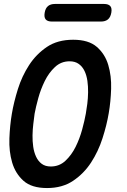

<svg xmlns="http://www.w3.org/2000/svg" viewBox="-20 -941 640 971"><path d="M237 -99Q280 -99 311 -128Q342 -157 362.5 -198.5Q383 -240 395.5 -286Q408 -332 414 -366Q418 -388 421.5 -416Q425 -444 425.5 -474Q426 -504 422 -532Q418 -560 407.5 -582Q397 -604 378.5 -617.5Q360 -631 332 -631Q289 -631 258 -602Q227 -573 206.5 -531.5Q186 -490 173.5 -444.5Q161 -399 155 -366Q152 -343 148.5 -314.5Q145 -286 144.5 -256.5Q144 -227 148 -199Q152 -171 162.5 -148.5Q173 -126 191 -112.5Q209 -99 237 -99ZM218 10Q140 10 99 -26.5Q58 -63 41.5 -119Q25 -175 27.5 -241Q30 -307 40 -366Q50 -425 70.5 -490.5Q91 -556 127 -611.5Q163 -667 217 -703.5Q271 -740 350 -740Q428 -740 469.5 -704Q511 -668 527.5 -612.5Q544 -557 542 -492Q540 -427 530 -369Q520 -309 498.5 -242Q477 -175 440.5 -119Q404 -63 349.5 -26.5Q295 10 218 10ZM243 -832Q220 -832 211 -843Q202 -854 206 -877Q210 -900 223 -910.5Q236 -921 258 -921H506Q528 -921 537.5 -910.5Q547 -900 543 -877Q539 -854 526 -843Q513 -832 490 -832Z"/></svg>

Font: Maple Mono SemiBold
Style: Italic
Weight: 600
Italic angle: -10°
Monospace: yes
Designer: subframe7536
Version: Version 7.000